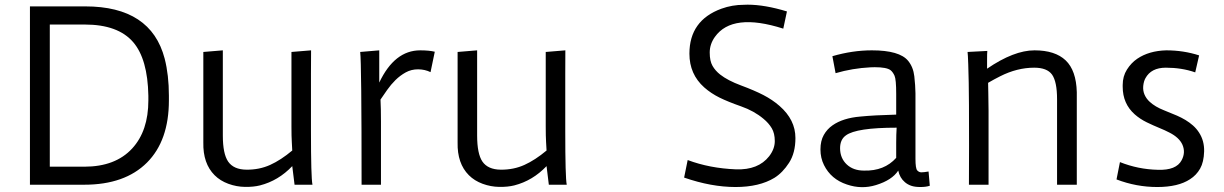

<svg xmlns="http://www.w3.org/2000/svg" viewBox="-20 -786 5209 817"><path d="M107.4 0V-758.8H342.8Q622.6 -758.8 680.7 -536.6Q698.7 -466.3 698.7 -378.9V-358.9Q698.7 -187.5 605.5 -94.2Q511.2 0 338.9 0ZM191.9 -76.7H338.9Q471.2 -76.7 542.5 -154.3Q611.3 -229 611.3 -358.9V-378.9Q608.4 -534.7 546.9 -606.4Q482.4 -681.6 340.8 -681.6H191.9Z M1303.2 -472.2V-228Q1303.2 -30.3 1309.6 0H1233.4L1223.6 -79.1Q1164.6 -17.1 1086.4 2.9Q1059.1 9.8 1022.7 9.3Q986.3 8.8 951.7 -3.9Q917 -16.6 893.1 -40.5Q843.3 -90.3 845.2 -179.7V-564.9L928.2 -571.8V-209Q928.2 -131.8 950.7 -98.6Q974.1 -64.5 1028.8 -64Q1083.5 -63.5 1129.4 -84.2Q1175.3 -105 1223.6 -145.5L1221.7 -181.2Q1220.2 -204.6 1220.2 -247.6V-564.9L1303.7 -571.8Q1303.2 -518.6 1303.2 -472.2Z M1599.1 -362.3Q1601.1 -325.2 1601.1 -268.6V0H1518.6Q1518.6 -518.1 1512.7 -564.9L1593.8 -571.8V-434.6Q1658.7 -571.8 1768.1 -571.8Q1805.7 -571.8 1830.1 -565.9L1812 -479Q1788.6 -490.7 1759.5 -491Q1730.5 -491.2 1706.5 -478Q1682.6 -464.8 1662.8 -445.3Q1643.1 -425.8 1627.4 -403.3Z M2385.3 -472.2V-228Q2385.3 -30.3 2391.6 0H2315.4L2305.7 -79.1Q2246.6 -17.1 2168.5 2.9Q2141.1 9.8 2104.7 9.3Q2068.4 8.8 2033.7 -3.9Q1999 -16.6 1975.1 -40.5Q1925.3 -90.3 1927.2 -179.7V-564.9L2010.3 -571.8V-209Q2010.3 -131.8 2032.7 -98.6Q2056.2 -64.5 2110.8 -64Q2165.5 -63.5 2211.4 -84.2Q2257.3 -105 2305.7 -145.5L2303.7 -181.2Q2302.2 -204.6 2302.2 -247.6V-564.9L2385.7 -571.8Q2385.3 -518.6 2385.3 -472.2Z M3145.5 -765.6 3161.1 -766.1Q3234.4 -766.1 3328.6 -737.3L3313 -664.1Q3096.2 -733.4 3022 -628.9Q3000 -598.1 3000 -562.3Q3000 -526.4 3012 -505.6Q3023.9 -484.9 3044.4 -468.8Q3076.7 -443.4 3133.3 -422.4Q3189.9 -401.4 3228.3 -381.6Q3266.6 -361.8 3296.9 -335.4Q3364.7 -276.4 3364.7 -198.7Q3364.7 -135.3 3337.6 -93.3Q3310.5 -51.3 3275.4 -29.3Q3210.9 9.8 3109.9 9.8Q3006.8 9.8 2891.1 -30.3L2906.2 -105Q3000 -69.8 3111.8 -65.4Q3206.5 -62 3252.9 -121.1Q3276.9 -152.3 3276.9 -185.5Q3276.9 -218.8 3263.9 -240.5Q3251 -262.2 3229 -280.3Q3189 -314 3133.3 -333.5Q3077.6 -353 3041.5 -370.8Q3005.4 -388.7 2976.6 -414.1Q2913.6 -470.2 2913.6 -557.6Q2913.6 -699.2 3049.8 -749Q3095.7 -765.6 3145.5 -765.6Z M3936.5 4.4Q3920.4 9.8 3896.5 9.8Q3872.6 9.8 3857.2 4.4Q3841.8 -1 3830.6 -10.7Q3808.6 -29.3 3802.2 -60.1Q3775.9 -19.5 3707.5 1.5Q3646 20.5 3583.5 -1Q3516.1 -23.4 3486.3 -83.5Q3471.2 -113.8 3471.2 -150.1Q3471.2 -186.5 3485.4 -211.7Q3499.5 -236.8 3522.9 -252.9Q3566.9 -283.7 3640.6 -290Q3699.7 -295.9 3793.5 -298.3V-386.2Q3793.5 -448.2 3786.4 -463.9Q3779.3 -479.5 3769.5 -487.3Q3752.9 -500 3702.1 -500L3683.6 -499.5Q3607.4 -495.6 3535.6 -474.6L3522 -546.9Q3607.4 -571.8 3689.9 -571.8Q3807.6 -571.8 3844.2 -527.3Q3866.2 -500.5 3870.6 -461.4Q3875 -422.4 3875.5 -389.2V-110.4Q3875.5 -68.8 3883.1 -60.8Q3890.6 -52.7 3900.6 -52.7Q3910.6 -52.7 3931.2 -56.2ZM3793.5 -178.7Q3793.5 -213.4 3795.4 -242.7Q3624 -242.7 3579.6 -210Q3554.7 -192.4 3554.7 -155.3Q3554.7 -112.8 3583.5 -85.9Q3611.3 -60.1 3656.2 -60.1Q3742.7 -57.6 3793.5 -114.3Z M4103 0 4103.5 -165.5Q4103.5 -376.5 4102.1 -434.6L4100.1 -511.7Q4098.6 -556.6 4097.2 -564.9L4181.2 -569.3Q4180.7 -563.5 4180.4 -554Q4180.2 -544.4 4180.2 -530.3V-493.7Q4294.4 -571.8 4382.1 -571.8Q4469.7 -571.8 4514.6 -529.1Q4559.6 -486.3 4562 -393.6V0H4478V-363.8Q4478 -438.5 4456.5 -468.8Q4435.1 -498 4380.9 -498Q4308.1 -498 4235.8 -461.4Q4211.4 -449.2 4184.6 -433.6L4185.5 -389.2Q4186.5 -352.1 4186.5 -314V0Z M5065.9 -478Q5008.8 -498 4940.9 -498Q4878.4 -498 4854 -453.1Q4846.7 -439.9 4844.7 -420.2Q4842.8 -400.4 4850.3 -383.1Q4857.9 -365.7 4872.6 -352.5Q4895.5 -331.5 4932.6 -316.9Q4969.7 -302.2 4988.5 -293.9Q5007.3 -285.6 5024.4 -275.4Q5041.5 -265.1 5056.4 -252Q5071.3 -238.8 5082 -222.2Q5105 -187 5103.8 -141.6Q5102.5 -96.2 5086.7 -68.4Q5070.8 -40.5 5043.9 -23.4Q4993.7 9.8 4904.3 9.8Q4815.4 9.8 4731 -22.5L4745.6 -96.2Q4823.2 -65.4 4906.2 -63.5Q4985.4 -60.5 5008.3 -104.5Q5025.9 -137.7 5011.2 -170.9Q4997.6 -200.7 4956.5 -221.7Q4937 -231.9 4912.4 -241.9Q4887.7 -252 4859.6 -265.6Q4831.5 -279.3 4808.6 -299.3Q4757.3 -344.7 4757.3 -417V-424.3Q4757.3 -461.4 4775.4 -490Q4793.5 -518.6 4819.3 -536.1Q4869.1 -569.8 4942.4 -571.8Q5016.1 -571.8 5082.5 -550.3Z"/></svg>

Font: Duru Sans
Style: Regular
Weight: 400
Designer: Onur Yazõcõgil
Foundry: Onur Yazõcõgil
Version: Version 1.002